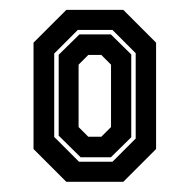

<svg xmlns="http://www.w3.org/2000/svg" viewBox="-20 -720 382 386"><path d="M113.3 -354.5 47.4 -420.4V-634.2L113.3 -700.1H227.9L293.8 -634.2V-420.4L227.9 -354.5ZM138.9 -394.8H206.1L252.8 -441.5V-613.1L206.1 -659.8H136.4L89 -612.4V-444.7ZM142.1 -403.8 98 -447.3V-609.9L139.6 -650.8H202.9L243.9 -610.5V-444.1L202.9 -403.8ZM157.5 -445.1H183.7L203.2 -464.6V-590L183.7 -609.5H157.5L138 -590V-464.6Z"/></svg>

Font: Tourney Condensed Regular
Style: Bold
Weight: 700
Width: 3
Designer: Tyler Finck
Foundry: Etcetera Type Co
Version: Version 1.010; ttfautohint (v1.8.3)